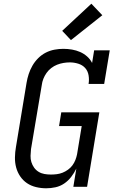

<svg xmlns="http://www.w3.org/2000/svg" viewBox="-20 -1006 640 1034"><path d="M229 8Q201 8 174 1.5Q147 -5 125.5 -19.5Q104 -34 89 -56Q74 -78 67 -104Q60 -130 60.5 -158.5Q61 -187 66 -215L123 -560Q127 -584 134.5 -607Q142 -630 154.5 -652Q167 -674 185.5 -692.5Q204 -711 226.5 -722.5Q249 -734 273.5 -738.5Q298 -743 321 -743Q345 -743 368 -739Q391 -735 411.5 -726Q432 -717 449 -702Q466 -687 476 -667L487 -735H571L541 -554H457Q461 -577 457 -600.5Q453 -624 438.5 -640Q424 -656 401.5 -663Q379 -670 356 -670Q339 -670 321.5 -667Q304 -664 287.5 -657.5Q271 -651 256 -639.5Q241 -628 230.5 -613Q220 -598 213.5 -581.5Q207 -565 205 -548L147 -203Q145 -185 144.5 -167Q144 -149 149 -133Q154 -117 163.5 -103.5Q173 -90 187.5 -81Q202 -72 219 -69Q236 -66 254 -66Q270 -66 286 -68Q302 -70 317 -76Q332 -82 346 -92Q360 -102 370 -115.5Q380 -129 386 -144.5Q392 -160 395 -175L420 -327H298L310 -401H515L449 0H375L391 -98Q380 -75 363.5 -53.5Q347 -32 325.5 -17.5Q304 -3 279 2.5Q254 8 229 8ZM362 -790 315 -840 472 -986 531 -924Z"/></svg>

Font: Iosevka Slab Extended
Style: Italic
Weight: 400
Width: 7
Italic angle: -9°
Monospace: yes
Designer: Belleve Invis
Foundry: Belleve Invis
Version: Version 11.1.0; ttfautohint (v1.8.3)